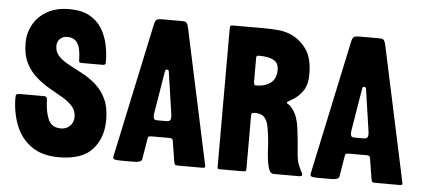

<svg xmlns="http://www.w3.org/2000/svg" viewBox="-49 -816 2055 931"><g transform="rotate(5 978.0 -350.0)"><path d="M183 -263Q185 -202 201.5 -166Q218 -130 263 -130Q289 -130 306.5 -147.5Q324 -165 324 -191Q324 -222 304.5 -243.5Q285 -265 254.5 -282.5Q224 -300 190 -319.5Q156 -339 125.5 -366Q95 -393 75.5 -432Q56 -471 56 -529Q56 -576 78.5 -617.5Q101 -659 145.5 -684.5Q190 -710 254 -710Q313 -710 351.5 -689Q390 -668 412 -632.5Q434 -597 443 -554Q452 -511 452 -467Q452 -455 439 -455H339Q330 -455 326 -456.5Q322 -458 322 -467Q322 -495 317 -519.5Q312 -544 297.5 -559.5Q283 -575 254 -575Q235 -575 220.5 -562Q206 -549 206 -526Q206 -497 225.5 -477Q245 -457 276 -440.5Q307 -424 342 -405.5Q377 -387 408 -360Q439 -333 458.5 -292Q478 -251 478 -190Q478 -102 427.5 -46Q377 10 264 10Q181 10 129 -28Q77 -66 53.5 -128Q30 -190 30 -261Q30 -272 34 -275.5Q38 -279 50 -279H169Q183 -279 183 -263Z M686 -120 669 -17Q668 -7 656.5 -3.5Q645 0 633 0H567Q554 0 541 -1.5Q528 -3 528 -13Q528 -16 529 -20L668 -672Q672 -690 679 -695Q686 -700 708 -700H802Q821 -700 826 -692.5Q831 -685 834 -671L974 -18Q975 -14 975.5 -11Q976 -8 976 -6Q976 0 961 0H844Q831 0 828.5 -4.5Q826 -9 824 -20L809 -114Q808 -125 803 -127.5Q798 -130 790 -130H710Q696 -130 692 -128.5Q688 -127 686 -120ZM723 -210H769Q782 -210 786.5 -215.5Q791 -221 791 -231Q791 -234 791 -237.5Q791 -241 790 -245L761 -443Q760 -454 757.5 -456.5Q755 -459 750 -459Q745 -459 743.5 -456.5Q742 -454 740 -443L709 -255Q706 -240 706 -231Q706 -217 711 -213.5Q716 -210 723 -210Z M1374 -320Q1397 -289 1404.5 -233.5Q1412 -178 1417 -109Q1420 -72 1428 -54Q1436 -36 1441 -25Q1443 -22 1445.5 -17.5Q1448 -13 1448 -8Q1448 -3 1443 -1.5Q1438 0 1433 0H1311Q1297 0 1290 -13Q1283 -26 1279 -48Q1275 -70 1273 -96Q1272 -124 1269 -159Q1266 -194 1260 -224Q1254 -254 1243 -267Q1235 -278 1222 -282.5Q1209 -287 1199 -287H1193Q1181 -287 1178.5 -283.5Q1176 -280 1176 -270V-15Q1176 -5 1173.5 -2.5Q1171 0 1157 0H1046Q1040 0 1038 -2Q1036 -4 1036 -14V-685Q1036 -696 1040 -698Q1044 -700 1054 -700H1196Q1232 -700 1265.5 -697.5Q1299 -695 1327 -684Q1375 -665 1407.5 -621Q1440 -577 1440 -498Q1440 -446 1420 -416.5Q1400 -387 1372 -370Q1365 -366 1354 -359.5Q1343 -353 1343 -350Q1343 -347 1352.5 -342Q1362 -337 1374 -320ZM1186 -420Q1230 -420 1257.5 -440.5Q1285 -461 1285 -504Q1285 -539 1259.5 -552Q1234 -565 1190 -565Q1183 -565 1179.5 -563Q1176 -561 1176 -553V-438Q1176 -420 1186 -420Z M1646 -120 1629 -17Q1628 -7 1616.5 -3.5Q1605 0 1593 0H1527Q1514 0 1501 -1.5Q1488 -3 1488 -13Q1488 -16 1489 -20L1628 -672Q1632 -690 1639 -695Q1646 -700 1668 -700H1762Q1781 -700 1786 -692.5Q1791 -685 1794 -671L1934 -18Q1935 -14 1935.5 -11Q1936 -8 1936 -6Q1936 0 1921 0H1804Q1791 0 1788.5 -4.5Q1786 -9 1784 -20L1769 -114Q1768 -125 1763 -127.5Q1758 -130 1750 -130H1670Q1656 -130 1652 -128.5Q1648 -127 1646 -120ZM1683 -210H1729Q1742 -210 1746.5 -215.5Q1751 -221 1751 -231Q1751 -234 1751 -237.5Q1751 -241 1750 -245L1721 -443Q1720 -454 1717.5 -456.5Q1715 -459 1710 -459Q1705 -459 1703.5 -456.5Q1702 -454 1700 -443L1669 -255Q1666 -240 1666 -231Q1666 -217 1671 -213.5Q1676 -210 1683 -210Z"/></g></svg>

Font: Railroad Gothic CC
Style: Bold
Weight: 700
Designer: indestructible type*
Foundry: Cowboy Collective
Version: Version 1.000